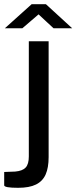

<svg xmlns="http://www.w3.org/2000/svg" viewBox="-43 -726 364 916"><path d="M43.5 170Q-23 170 -23 158V94.5L29.5 92.5Q64.5 89.5 79.5 73.2Q94.5 57 94.5 20.5V-529H189V23.5Q189 74 174.8 106.2Q160.5 138.5 128.8 154.2Q97 170 43.5 170ZM141 -657.5 63.5 -591H-20L108 -706H176L301.5 -591H212.5Z"/></svg>

Font: 1883 Sans
Style: Regular
Weight: 400
Designer: 1883 Sans project is a fork of Public Sans.
Version: Version 1.009